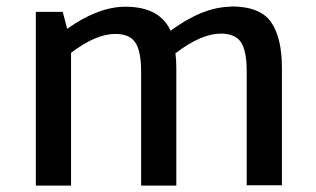

<svg xmlns="http://www.w3.org/2000/svg" viewBox="-20 -580 988 600"><path d="M702 -559 701 -560Q793 -560 827 -511Q861 -462 861 -368V-1H751V-356Q751 -421 733 -448Q715 -475 670 -475Q609 -475 529 -414L528 -417Q531 -393 531 -367V0H421V-355Q421 -420 403 -447Q385 -474 340 -474Q280 -474 202 -415V0H92V-543H176L190 -490Q287 -559 372 -559Q479 -559 513 -484Q615 -559 702 -559Z"/></svg>

Font: Martel Sans DemiBold
Style: Regular
Weight: 600
Designer: Dan Reynolds and Mathieu Réguer
Foundry: Dan Reynolds and Mathieu Réguer
Version: Version 1.001;PS 001.001;hotconv 1.0.70;makeotf.lib2.5.58329